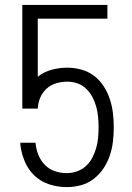

<svg xmlns="http://www.w3.org/2000/svg" viewBox="-20 -755 540 783"><path d="M252 8Q281 8 309.5 0.5Q338 -7 361.5 -25Q385 -43 401.5 -67.5Q418 -92 427.5 -120Q437 -148 440.5 -177Q444 -206 444 -235Q444 -235 444 -235Q444 -235 444 -235Q444 -265 440.5 -294Q437 -323 428 -350.5Q419 -378 403 -403Q387 -428 364 -445.5Q341 -463 312.5 -471Q284 -479 254 -479Q222 -479 190.5 -470.5Q159 -462 134 -442V-679H418V-735H71V-312H134Q135 -335 144 -356.5Q153 -378 170 -393.5Q187 -409 209.5 -415.5Q232 -422 254 -422Q276 -422 296 -415Q316 -408 331.5 -393Q347 -378 357 -359Q367 -340 372.5 -319.5Q378 -299 380 -278Q382 -257 382 -236Q382 -235 382 -235Q382 -235 382 -235Q382 -214 380 -192.5Q378 -171 372 -150.5Q366 -130 356 -111Q346 -92 330 -77.5Q314 -63 293.5 -56Q273 -49 252 -49Q227 -49 203.5 -57Q180 -65 163 -82.5Q146 -100 136.5 -123.5Q127 -147 125 -171V-173H63V-165Q67 -130 81 -96.5Q95 -63 121 -38.5Q147 -14 181.5 -3Q216 8 252 8Z"/></svg>

Font: Iosevka SS09 Light
Style: Regular
Weight: 300
Monospace: yes
Designer: Belleve Invis
Foundry: Belleve Invis
Version: Version 5.2.1; ttfautohint (v1.8.3)